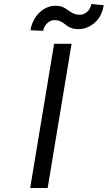

<svg xmlns="http://www.w3.org/2000/svg" viewBox="-20 -948 543 968"><path d="M132.1 0 252.8 -727.3H340.9L220.2 0ZM133.5 -795.5Q137.4 -819.6 148.1 -841.8Q158.7 -864 175.2 -881.2Q191.8 -898.4 213.6 -908.7Q235.4 -919 261.4 -919Q288.4 -919 306.1 -907.7Q315 -902 323.5 -896.3Q332 -890.6 340.9 -884.9Q358.7 -873.6 383.5 -873.6Q394.5 -873.6 404.1 -878.2Q413.7 -882.8 421.3 -890.3Q429 -897.7 433.9 -907.5Q438.9 -917.3 440.3 -927.6L502.8 -921.9Q494.3 -866.1 457.7 -833.8Q420.8 -801.1 375 -801.1Q358.7 -801.1 346.9 -804.5Q335.2 -807.9 326.3 -812.9Q317.5 -817.8 310.4 -823.9Q303.3 -829.9 295.3 -834.9Q287.3 -839.8 277.5 -843.2Q267.8 -846.6 254.3 -846.6Q244.3 -846.6 234.9 -842.3Q225.5 -838.1 217.9 -830.8Q210.2 -823.5 204.9 -813.7Q199.6 -804 197.4 -792.6Z"/></svg>

Font: Inter P
Style: Italic
Weight: 400
Italic angle: -9.40001°
Designer: Rasmus Andersson
Foundry: rsms
Version: Version 3.018;git-588b23468